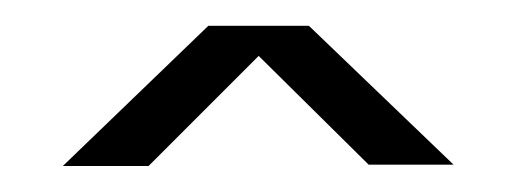

<svg xmlns="http://www.w3.org/2000/svg" viewBox="-20 -743 400 149"><path d="M28.8 -614.2H95.3L204.1 -723H141.7ZM266.1 -615.2H332L219.7 -723H157.1Z"/></svg>

Font: Anybody Thin
Style: Regular
Weight: 100
Designer: Tyler Finck
Foundry: Etcetera Type Company
Version: Version 1.114;gftools[0.9.25]